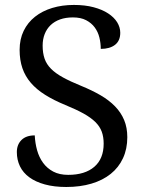

<svg xmlns="http://www.w3.org/2000/svg" viewBox="-20 -744 584 774"><path d="M247.1 9.8Q198.2 9.8 160.9 -0.5Q123.5 -10.7 98.4 -29.1Q73.2 -47.4 60.5 -73.5Q47.9 -99.6 47.9 -130.9Q47.9 -161.1 66.7 -179.7Q85.4 -198.2 120.1 -198.2Q121.6 -167 129.6 -138.2Q137.7 -109.4 153.8 -87.4Q169.9 -65.4 194.8 -52.2Q219.7 -39.1 254.9 -39.1Q322.3 -39.1 360.1 -71.5Q397.9 -104 397.9 -165Q397.9 -192.4 390.1 -213.4Q382.3 -234.4 364.3 -252.2Q346.2 -270 316.7 -286.4Q287.1 -302.7 243.2 -320.8Q196.8 -339.8 162.1 -361.6Q127.4 -383.3 104.5 -409.9Q81.5 -436.5 70.3 -469.2Q59.1 -502 59.1 -543Q59.1 -585.9 75.4 -619.6Q91.8 -653.3 121.1 -676.5Q150.4 -699.7 190.4 -711.9Q230.5 -724.1 277.8 -724.1Q322.8 -724.1 357.4 -714.8Q392.1 -705.6 416 -689.9Q439.9 -674.3 452.4 -654.1Q464.8 -633.8 464.8 -611.8Q464.8 -579.6 443.6 -563.2Q422.4 -546.9 386.2 -546.9Q386.2 -570.3 380.6 -593Q375 -615.7 361.8 -633.5Q348.6 -651.4 327.1 -662.6Q305.7 -673.8 273.9 -673.8Q245.1 -673.8 222.4 -665.8Q199.7 -657.7 184.1 -642.8Q168.5 -627.9 160.2 -606.9Q151.9 -585.9 151.9 -560.1Q151.9 -530.3 159.7 -507.6Q167.5 -484.9 185.8 -466.6Q204.1 -448.2 233.9 -431.9Q263.7 -415.5 307.1 -397.9Q351.1 -379.9 385.5 -359.9Q419.9 -339.8 443.8 -315.2Q467.8 -290.5 480.5 -260Q493.2 -229.5 493.2 -190.9Q493.2 -143.6 475.8 -106.2Q458.5 -68.8 426.3 -43Q394 -17.1 348.6 -3.7Q303.2 9.8 247.1 9.8Z"/></svg>

Font: Gandom FD
Style: FD
Weight: 400
Foundry: DejaVu fonts team - Redesigned by Saber Rastikerdar - Based on Samim Font
Version: Version 0.6